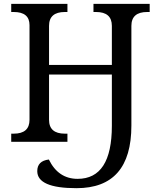

<svg xmlns="http://www.w3.org/2000/svg" viewBox="-20 -734 823 994"><path d="M660.2 -84Q660.2 240.2 376 240.2Q172.9 240.2 172.9 151.9Q172.9 99.1 232.9 91.8Q281.7 191.9 381.8 191.9Q559.1 191.9 559.1 -83V-348.1H233.9V-113.8Q233.9 -42 315.9 -42H329.1V0H38.1V-42H50.8Q132.8 -42 132.8 -113.8V-604Q132.8 -671.9 50.8 -671.9H38.1V-713.9H329.1V-671.9H315.9Q233.9 -671.9 233.9 -600.1V-397.9H559.1V-600.1Q559.1 -671.9 477.1 -671.9H463.9V-713.9H754.9V-671.9H742.2Q660.2 -671.9 660.2 -600.1Z"/></svg>

Font: Droid-TTFautohint Serif
Style: Regular
Weight: 400
Foundry: Ascender Corporation
Version: Version 1.00; ttfautohint (v1.00rc1.4-1a1c-dirty) -l 8 -r 50